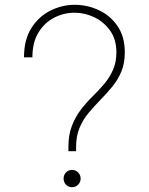

<svg xmlns="http://www.w3.org/2000/svg" viewBox="-20 -770 620 800"><path d="M297 -140H265V-158Q265 -208 279.5 -245.5Q294 -283 316.5 -312.5Q339 -342 365 -367.5Q391 -393 413.5 -419.5Q436 -446 450.5 -478Q465 -510 465 -552Q465 -605 439.5 -641.5Q414 -678 374 -697.5Q334 -717 291 -717Q246 -717 206 -696.5Q166 -676 140.5 -635Q115 -594 115 -531H80Q80 -605 111 -653.5Q142 -702 190.5 -726Q239 -750 291 -750Q344 -750 392 -727.5Q440 -705 470 -661Q500 -617 500 -552Q500 -506 485.5 -471.5Q471 -437 447.5 -408.5Q424 -380 398.5 -354Q373 -328 349.5 -300Q326 -272 311.5 -237.5Q297 -203 297 -158ZM280 10Q265 10 255 -0.5Q245 -11 245 -26Q245 -41 255 -51.5Q265 -62 280 -62Q295 -62 305.5 -51.5Q316 -41 316 -26Q316 -11 305.5 -0.5Q295 10 280 10Z"/></svg>

Font: Be Vietnam Pro Variable Thin
Style: Regular
Weight: 100
Designer: Lam Bao, Tony Le, Vietanh Nguyen
Foundry: Yellow Type Foundry
Version: Version 1.002